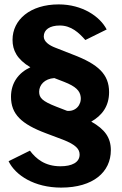

<svg xmlns="http://www.w3.org/2000/svg" viewBox="-20 -772 555 873"><path d="M258 81C404 81 484 10 484 -89C484 -146 457 -184 395 -219C444 -247 476 -289 476 -353C476 -434 427 -480 311 -524L232 -555C203 -566 179 -583 179 -606C179 -637 206 -656 252 -656C304 -656 339 -623 368 -590L465 -638C435 -697 354 -752 247 -752C117 -752 37 -682 37 -591C37 -543 57 -503 118 -466C64 -441 30 -395 30 -332C30 -253 77 -208 189 -166L266 -137C325 -114 342 -94 342 -69C342 -33 306 -16 255 -16C184 -16 144 -50 116 -87L19 -39C50 25 136 81 258 81ZM285 -268 236 -287C172 -312 158 -327 158 -355C158 -385 182 -414 227 -417L271 -400C325 -379 344 -359 347 -331C351 -295 324 -264 285 -268Z"/></svg>

Font: 18Franklin
Style: Bold
Weight: 700
Designer: Pablo Impallari, Rodrigo Fuenzalida (Modified by Dan O. Williams)
Version: Version 0.025;PS 000.025;hotconv 1.0.88;makeotf.lib2.5.64775